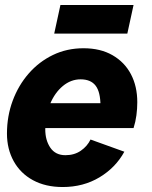

<svg xmlns="http://www.w3.org/2000/svg" viewBox="-20 -738 612 772"><path d="M232 14Q163 14 112.5 -13.5Q62 -41 35 -90Q8 -139 8 -201Q8 -271 31 -333Q54 -395 95.5 -442.5Q137 -490 193 -517Q249 -544 316 -544Q384 -544 432.5 -516Q481 -488 506.5 -439.5Q532 -391 532 -327Q532 -301 528.5 -274.5Q525 -248 517 -223H92L114 -323H430L380 -265Q382 -276 383 -288Q384 -300 384 -312Q384 -368 364.5 -393.5Q345 -419 304 -419Q265 -419 232.5 -392Q200 -365 181 -319Q162 -273 162 -218Q162 -174 182.5 -144Q203 -114 243 -114Q279 -114 305 -132Q331 -150 344 -177L480 -128Q445 -64 380 -25Q315 14 232 14ZM198 -603 223 -718H517L492 -603Z"/></svg>

Font: Radio Canada Big
Style: Bold Italic
Weight: 700
Italic angle: -12°
Designer: Étienne Aubert Bonn
Foundry: Coppers and Brasses
Version: Version 1.001